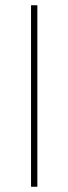

<svg xmlns="http://www.w3.org/2000/svg" viewBox="-20 -710 260 730"><path d="M122 -690V0H98V-690Z"/></svg>

Font: Exo 2 Thin
Style: Regular
Weight: 250
Designer: Natanael Gama
Foundry: Natanael Gama
Version: Version 2.010